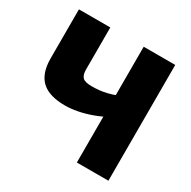

<svg xmlns="http://www.w3.org/2000/svg" viewBox="-154 -841 987 991"><g transform="rotate(30 339.0 -345.0)"><path d="M228 -690V-439Q228 -407 242 -393Q256 -379 296 -379Q317 -379 338.5 -381Q360 -383 385.5 -389Q411 -395 442 -407L461 -291Q424 -270 381.5 -254.5Q339 -239 299 -231.5Q259 -224 227 -224Q131 -224 86 -266.5Q41 -309 41 -398V-690ZM615 -690V0H427V-690Z"/></g></svg>

Font: Exo 2 ExtraBold
Style: Regular
Weight: 800
Designer: Natanael Gama
Foundry: Natanael Gama
Version: Version 2.010